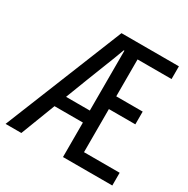

<svg xmlns="http://www.w3.org/2000/svg" viewBox="-152 -790 903 923"><g transform="rotate(30 299.5 -328.0)"><path d="M-1.5 0 263 -656.3H581.7V-585.6H393V-380.7H539.8V-310H393V-70.7H590.9V0H317.2V-590.3H313.6Q294.1 -536.7 272.8 -483.6Q251.5 -430.6 231.1 -377.1L86 0ZM131.1 -191.4V-258H356.8V-191.4Z"/></g></svg>

Font: Source Code Pro ExtraLight
Style: Regular
Weight: 200
Monospace: yes
Designer: Paul D. Hunt, Teo Tuominen
Foundry: Adobe
Version: Version 1.026;hotconv 1.1.0;makeotfexe 2.6.0